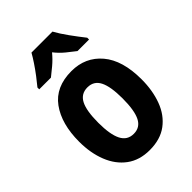

<svg xmlns="http://www.w3.org/2000/svg" viewBox="-226 -866 976 976"><g transform="rotate(-45 262.0 -378.0)"><path d="M486 -274Q486 -194 462 -129.5Q438 -65 388 -27.5Q338 10 261 10Q188 10 138 -27Q88 -64 62.5 -128.5Q37 -193 37 -274Q37 -402 93 -479Q149 -556 263 -556Q363 -556 424.5 -483.5Q486 -411 486 -274ZM174 -273Q174 -189 195 -147.5Q216 -106 262 -106Q308 -106 328.5 -147Q349 -188 349 -274Q349 -359 328.5 -399.5Q308 -440 262 -440Q216 -440 195 -400Q174 -360 174 -273ZM337 -766Q355 -733 384 -693Q413 -653 440 -619V-606H357Q337 -621 310 -643Q283 -665 261 -693Q238 -665 211 -642.5Q184 -620 166 -606H82V-619Q98 -638 118.5 -665Q139 -692 157 -719Q175 -746 186 -766Z"/></g></svg>

Font: Noto Sans Gujarati Condensed
Style: Bold
Weight: 700
Width: 3
Designer: Jelle Bosma - Monotype Design Team, Universal Thirst
Foundry: Monotype Imaging Inc.
Version: Version 2.106; ttfautohint (v1.8.4.7-5d5b)